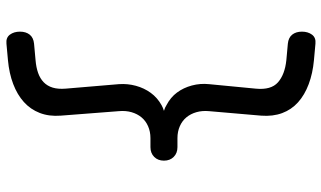

<svg xmlns="http://www.w3.org/2000/svg" viewBox="-236 -670 1071 640"><g transform="rotate(90 300.0 -349.5)"><path d="M125 165Q105 167 95 153.5Q85 140 85 120Q85 100 95 87.5Q105 75 125 73L180 68Q204 66 222.5 59.5Q241 53 253.5 41Q266 29 271.5 11Q277 -7 275 -32L260 -210Q258 -239 265.5 -266.5Q273 -294 289 -316Q305 -338 330 -352Q339 -357 349 -360Q338 -363 329 -369Q304 -382 288 -403.5Q272 -425 264.5 -453Q257 -481 260 -510L275 -666Q280 -717 254 -740Q228 -763 180 -768L125 -773Q105 -775 95 -787.5Q85 -800 85 -820Q85 -840 95 -853.5Q105 -867 125 -865L180 -860Q224 -856 260 -842.5Q296 -829 320.5 -807Q345 -785 356.5 -754Q368 -723 365 -684L350 -510Q348 -487 353.5 -468Q359 -449 370.5 -435Q382 -421 400 -413Q418 -405 440 -405H470Q490 -405 502.5 -392.5Q515 -380 515 -360Q515 -340 502.5 -327.5Q490 -315 470 -315H440Q418 -315 400 -307Q382 -299 370.5 -285Q359 -271 353.5 -252Q348 -233 350 -210L365 -16Q368 23 356 54Q344 85 319.5 107Q295 129 259.5 142.5Q224 156 180 160Z"/></g></svg>

Font: Maple Mono Normal
Style: Regular
Weight: 400
Monospace: yes
Designer: subframe7536
Version: Version 7.000